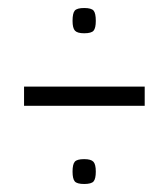

<svg xmlns="http://www.w3.org/2000/svg" viewBox="-20 -537 420 479"><path d="M161 -485Q161 -504 166.5 -510.5Q172 -517 190 -517Q208 -517 213.5 -510.5Q219 -504 219 -485Q219 -467 213.5 -460.5Q208 -454 190 -454Q173 -454 167 -460.5Q161 -467 161 -485ZM40 -273V-321H341V-273ZM161 -109Q161 -127 166.5 -133.5Q172 -140 190 -140Q207 -140 213 -133.5Q219 -127 219 -109Q219 -91 213.5 -84.5Q208 -78 190 -78Q172 -78 166.5 -84.5Q161 -91 161 -109Z"/></svg>

Font: Georama ExtraCondensed Light
Style: Regular
Weight: 300
Width: 2
Designer: Jean-Baptiste Levee
Foundry: Production Type
Version: Version 1.000